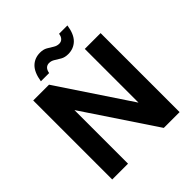

<svg xmlns="http://www.w3.org/2000/svg" viewBox="-232 -1043 1203 1203"><g transform="rotate(-45 370.0 -441.0)"><path d="M72 0V-700H212L529 -224V-700H669V0H529L212 -475V0ZM433 -750Q404 -750 383.5 -761.5Q363 -773 345.5 -784.5Q328 -796 308 -796Q291 -796 279.5 -785Q268 -774 264 -751H191Q202 -820 234 -851Q266 -882 314 -882Q343 -882 363 -870.5Q383 -859 401 -847.5Q419 -836 439 -836Q456 -836 467.5 -847.5Q479 -859 482 -881H556Q546 -813 513.5 -781.5Q481 -750 433 -750Z"/></g></svg>

Font: DM Sans 11pt ExtraBold
Style: Regular
Weight: 800
Version: Version 4.004;gftools[0.9.30]